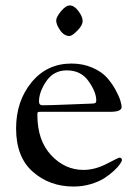

<svg xmlns="http://www.w3.org/2000/svg" viewBox="-20 -665 506 704"><path d="M186 -590Q186 -602 203.5 -623.5Q221 -645 236 -645Q252 -645 267.5 -624.5Q283 -604 283 -588Q283 -572 263.5 -552.5Q244 -533 235 -533Q215 -533 200.5 -554Q186 -575 186 -590ZM39 -194Q39 -294 95.5 -363Q152 -432 242 -432Q284 -432 318.5 -417Q353 -402 372 -380.5Q391 -359 404 -335Q417 -311 421.5 -295.5Q426 -280 426 -273Q426 -255 385 -255H158H128Q120 -255 118.5 -253.5Q117 -252 117 -244Q117 -150 167.5 -96Q218 -42 286 -42Q328 -42 371.5 -64.5Q415 -87 417 -87Q427 -87 427 -78Q427 -74 420 -63.5Q413 -53 398 -39Q383 -25 363 -12Q343 1 313 10Q283 19 250 19Q162 19 100.5 -35Q39 -89 39 -194ZM123 -293Q123 -279 136 -279Q163 -279 235 -282Q307 -285 312 -285Q326 -285 329.5 -287.5Q333 -290 333 -297Q333 -327 305 -367Q277 -407 225 -407Q177 -407 150 -367.5Q123 -328 123 -293Z"/></svg>

Font: OFL Sorts Mill Goudy TT
Style: Regular
Weight: 500
Version: Version 003.000